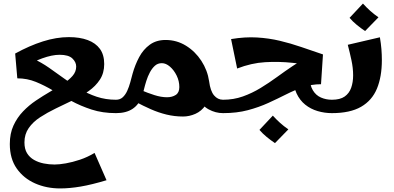

<svg xmlns="http://www.w3.org/2000/svg" viewBox="-20 -634 2210 1076"><path d="M317 422Q240 422 176 393.5Q112 365 73.5 310Q35 255 35 173Q35 114 55.5 69.5Q76 25 109 -9.5Q142 -44 181.5 -70.5Q221 -97 260.5 -120Q300 -143 333 -164Q366 -185 386.5 -208.5Q407 -232 407 -261Q407 -286 385.5 -306.5Q364 -327 314 -327Q272 -327 216.5 -307Q161 -287 102 -251L65 -334Q145 -378 220.5 -402Q296 -426 366 -426Q427 -426 471.5 -409.5Q516 -393 540 -360Q564 -327 564 -275Q564 -225 540 -188Q516 -151 476 -123Q436 -95 388 -72Q340 -49 292.5 -26Q245 -3 205 23Q165 49 141 83.5Q117 118 117 164Q117 201 131.5 224.5Q146 248 170.5 262Q195 276 225 282Q255 288 286 288Q312 288 349 281.5Q386 275 428 261Q470 247 510 223L577 376Q494 401 432 411.5Q370 422 317 422ZM630 0Q555 0 493.5 -20Q432 -40 379.5 -68.5Q327 -97 278.5 -126Q230 -155 181 -175Q132 -195 77 -195L65 -334Q119 -327 165.5 -305.5Q212 -284 254.5 -254.5Q297 -225 339.5 -194Q382 -163 426.5 -136Q471 -109 521.5 -92Q572 -75 630 -75L650 -38Z M1006 19Q958 19 913 8Q868 -3 825 -22Q782 -41 739 -64L770 -129Q808 -113 845.5 -101Q883 -89 916 -89Q945 -89 965 -102Q985 -115 985 -146Q985 -180 970 -210.5Q955 -241 932.5 -260.5Q910 -280 887 -280Q864 -280 848 -265.5Q832 -251 820 -228.5Q808 -206 800 -180.5Q792 -155 786.5 -132Q781 -109 775 -94Q759 -48 723 -24Q687 0 630 0V-75Q653 -75 668 -89Q683 -103 693 -125Q703 -147 710 -172.5Q717 -198 723 -221Q737 -271 760 -314Q783 -357 819.5 -383.5Q856 -410 908 -410Q970 -410 1022 -378Q1074 -346 1108.5 -293Q1143 -240 1152 -178Q1154 -167 1154.5 -155.5Q1155 -144 1155 -133Q1155 -77 1132 -44Q1109 -11 1075 4Q1041 19 1006 19ZM1230 0Q1188 0 1149.5 -21Q1111 -42 1087 -86.5Q1063 -131 1063 -202L1152 -178Q1159 -124 1179.5 -99.5Q1200 -75 1230 -75L1250 -38Z M1230 0V-75Q1289 -75 1341 -93.5Q1393 -112 1440.5 -141Q1488 -170 1532.5 -202.5Q1577 -235 1619.5 -263.5Q1662 -292 1704.5 -310.5Q1747 -329 1790 -329L1779 -162Q1726 -162 1678.5 -145.5Q1631 -129 1583.5 -105Q1536 -81 1483.5 -57Q1431 -33 1369 -16.5Q1307 0 1230 0ZM1840 0Q1799 0 1760 -11.5Q1721 -23 1690.5 -47.5Q1660 -72 1642 -110.5Q1624 -149 1624 -202H1716Q1716 -157 1733 -128.5Q1750 -100 1778.5 -87.5Q1807 -75 1840 -75L1860 -38ZM1309 -250 1275 -415Q1353 -428 1420 -424Q1487 -420 1548 -405.5Q1609 -391 1668.5 -370.5Q1728 -350 1790 -329L1765 -266Q1693 -274 1618 -282Q1543 -290 1466 -285.5Q1389 -281 1309 -250ZM1521 168Q1497 152 1474 133Q1451 114 1434 94L1509 14Q1529 36 1549.5 54.5Q1570 73 1596 91Z M1840 0V-75Q1886 -75 1911.5 -93Q1937 -111 1948 -142Q1959 -173 1959 -212Q1959 -253 1949.5 -297Q1940 -341 1929 -383L2109 -425Q2115 -390 2117.5 -359Q2120 -328 2120 -297Q2120 -204 2092.5 -137.5Q2065 -71 2003.5 -35.5Q1942 0 1840 0ZM2026 -460Q2002 -476 1979 -495Q1956 -514 1939 -534L2014 -614Q2034 -592 2054.5 -573.5Q2075 -555 2101 -537Z"/></svg>

Font: Marhey Light Medium
Style: Regular
Weight: 500
Version: Version 1.000